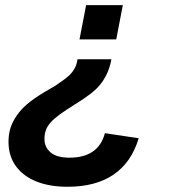

<svg xmlns="http://www.w3.org/2000/svg" viewBox="-20 -548 651 738"><path d="M452.1 -528.3 426.8 -396.5H285.6L311 -528.3ZM239.3 169.9Q169.9 169.9 118.9 149.2Q67.9 128.4 40.3 89.6Q12.7 50.8 12.7 -3.4Q12.7 -25.4 17.3 -45.2Q22 -64.9 31.2 -82Q43.5 -105.5 61.5 -125.7Q79.6 -146 110.6 -168Q141.6 -189.9 192.4 -218.3Q212.4 -231.9 226.1 -241.9Q239.7 -252 246.1 -258.3Q259.3 -271 267.3 -285.9Q275.4 -300.8 277.8 -320.3H408.2Q401.4 -282.7 386.2 -254.9Q376.5 -236.3 363 -220.2Q349.6 -204.1 327.1 -186.8Q304.7 -169.4 266.1 -145.5Q232.4 -124.5 210.2 -108.4Q188 -92.3 174.8 -77.6Q161.6 -62.5 156.2 -47.4Q150.9 -32.2 150.9 -13.2Q150.9 17.6 174.3 37.8Q197.8 58.1 247.1 58.1Q302.2 58.1 336.4 34.7Q370.6 11.2 383.3 -36.1L513.2 -16.6Q484.9 76.7 416.3 123.3Q347.7 169.9 239.3 169.9Z"/></svg>

Font: Arimo
Style: Italic
Weight: 400
Italic angle: -12°
Designer: Steve Matteson
Foundry: Monotype Imaging Inc.
Version: Version 1.33